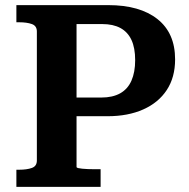

<svg xmlns="http://www.w3.org/2000/svg" viewBox="-20 -730 740 750"><path d="M279 -78V-636H379Q422 -636 450.5 -620.5Q479 -605 493.5 -574Q508 -543 508 -495Q508 -448 493.5 -415Q479 -382 449.5 -365.5Q420 -349 376 -349H250V-276H400Q480 -276 539.5 -302.5Q599 -329 631.5 -378.5Q664 -428 664 -498Q664 -601 595 -655.5Q526 -710 403 -710H44V-643H55Q85 -643 104.5 -636Q124 -629 124 -607V-103Q124 -81 104.5 -74Q85 -67 55 -67H44V0H373V-69H349Q336 -69 323.5 -69.5Q311 -70 301 -71Q291 -72 285 -73.5Q279 -75 279 -78Z"/></svg>

Font: Roboto Serif SemiBold
Style: Regular
Weight: 600
Designer: Greg Gazdowicz
Foundry: Commercial Type
Version: Version 1.008